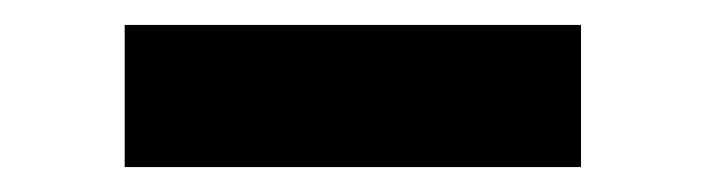

<svg xmlns="http://www.w3.org/2000/svg" viewBox="-20 -714 564 154"><path d="M80 -694H446V-580H80Z"/></svg>

Font: Venryn Sans SemiBold
Style: Regular
Weight: 600
Designer: Owen Earl, indestructible type* (font) & Cristiano Sobral (main changes)
Version: Version 3.60;October 28, 2020;FontCreator 13.0.0.2681 64-bit